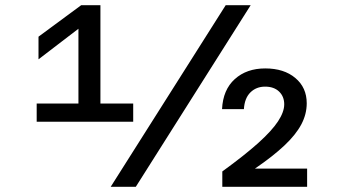

<svg xmlns="http://www.w3.org/2000/svg" viewBox="-20 -718 1340 738"><path d="M281.5 -250V-607.5L128 -490V-577L292 -698H366V-250ZM121 -320H492V-250H121ZM405.5 0 847.5 -698H943.5L502 0ZM834.5 0V-59Q920.5 -121.5 972.8 -168.5Q1025 -215.5 1048.8 -251.8Q1072.5 -288 1072.5 -317Q1072.5 -347 1052.8 -366Q1033 -385 999 -385Q965 -385 942.5 -362.8Q920 -340.5 917.5 -298.5H833.5Q837 -373 882.5 -414Q928 -455 999.5 -455Q1071.5 -455 1115.2 -418.2Q1159 -381.5 1159 -321Q1159 -279 1138 -239.5Q1117 -200 1073.2 -158.8Q1029.5 -117.5 960 -70H1160.5V0Z"/></svg>

Font: Azeret Mono Thin
Style: Regular
Weight: 100
Designer: Martin Vácha
Foundry: Displaay
Version: Version 1.002